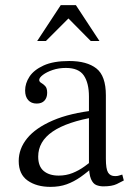

<svg xmlns="http://www.w3.org/2000/svg" viewBox="-20 -717 517 749"><path d="M383 10Q369 10 356 5Q343 0 335 -18.5Q327 -37 327 -77V-340Q327 -393 307 -422.5Q287 -452 237 -452Q209 -452 185.5 -444Q162 -436 147.5 -425Q133 -414 133 -405Q133 -398 141 -393.5Q149 -389 156.5 -381Q164 -373 164 -355Q164 -336 153.5 -324.5Q143 -313 123 -313Q102 -313 90 -326.5Q78 -340 78 -364Q78 -392 95 -418Q112 -444 150 -461.5Q188 -479 250 -479Q319 -479 356 -450Q393 -421 393 -345V-98Q393 -58 401.5 -44Q410 -30 429 -30Q438 -30 444 -32Q450 -34 457 -36L463 -13Q454 -8 435.5 1Q417 10 383 10ZM177 12Q123 12 88 -12.5Q53 -37 53 -89Q53 -137 86 -177.5Q119 -218 186 -247Q253 -276 354 -287V-261Q241 -242 185 -203.5Q129 -165 129 -106Q129 -68 150.5 -50Q172 -32 209 -32Q238 -32 263 -42Q288 -52 310 -68Q332 -84 353 -101V-74Q322 -46 295 -27Q268 -8 240 2Q212 12 177 12ZM125 -557 217 -697H276L368 -557H334L247 -645L159 -557Z"/></svg>

Font: Frank Ruhl Libre Light
Style: Regular
Weight: 300
Designer: Yanek Iontef
Foundry: Fontef
Version: Version 6.003;gftools[0.9.30]